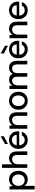

<svg xmlns="http://www.w3.org/2000/svg" viewBox="2165 -2946 986 5356"><g transform="rotate(-90 2658.0 -268.0)"><path d="M51 205V-496H136L144 -407H147Q167 -439 195 -461.5Q223 -484 258 -496Q293 -508 335 -508Q406 -508 459 -474Q512 -440 541.5 -381Q571 -322 571 -248Q571 -174 541.5 -115Q512 -56 458 -22Q404 12 328 12Q264 12 219.5 -14Q175 -40 151 -77V205ZM311 -73Q359 -73 395 -95Q431 -117 450.5 -156.5Q470 -196 470 -248Q470 -300 450.5 -339Q431 -378 395 -400.5Q359 -423 311 -423Q263 -423 227 -400.5Q191 -378 171 -339Q151 -300 151 -248Q151 -196 171 -156.5Q191 -117 227 -95Q263 -73 311 -73Z M653 0V-705H752V-413H755Q783 -459 826.5 -483.5Q870 -508 923 -508Q981 -508 1023.5 -483.5Q1066 -459 1089 -409.5Q1112 -360 1112 -286V0H1013V-276Q1013 -348 984 -385.5Q955 -423 895 -423Q855 -423 822.5 -403.5Q790 -384 771.5 -347Q753 -310 753 -257V0Z M1433 12Q1360 12 1304 -20.5Q1248 -53 1216 -111Q1184 -169 1184 -247Q1184 -325 1215.5 -383.5Q1247 -442 1303.5 -475Q1360 -508 1434 -508Q1507 -508 1560.5 -475.5Q1614 -443 1643.5 -390Q1673 -337 1673 -272Q1673 -262 1672.5 -250Q1672 -238 1671 -225H1257V-295H1573Q1570 -358 1530.5 -393.5Q1491 -429 1433 -429Q1392 -429 1357.5 -411Q1323 -393 1302.5 -357.5Q1282 -322 1282 -267V-239Q1282 -184 1302.5 -146.5Q1323 -109 1358 -90Q1393 -71 1432 -71Q1479 -71 1511 -92.5Q1543 -114 1558 -151H1658Q1645 -104 1614 -67.5Q1583 -31 1537.5 -9.5Q1492 12 1433 12ZM1319 -539V-621L1532 -741H1535V-653Z M1745 0V-496H1832L1841 -415H1844Q1869 -458 1911.5 -483Q1954 -508 2013 -508Q2072 -508 2115 -483.5Q2158 -459 2181.5 -410Q2205 -361 2205 -286V0H2105V-276Q2105 -348 2074.5 -385.5Q2044 -423 1984 -423Q1944 -423 1912.5 -403.5Q1881 -384 1863 -347Q1845 -310 1845 -257V0Z M2525 12Q2455 12 2398.5 -20.5Q2342 -53 2309 -111.5Q2276 -170 2276 -248Q2276 -326 2309 -384.5Q2342 -443 2399 -475.5Q2456 -508 2527 -508Q2597 -508 2654 -475.5Q2711 -443 2743.5 -384.5Q2776 -326 2776 -248Q2776 -170 2743 -111.5Q2710 -53 2653 -20.5Q2596 12 2525 12ZM2525 -70Q2565 -70 2598.5 -89.5Q2632 -109 2653 -148.5Q2674 -188 2674 -248Q2674 -308 2653.5 -347.5Q2633 -387 2599.5 -406.5Q2566 -426 2527 -426Q2488 -426 2454 -406.5Q2420 -387 2399 -347.5Q2378 -308 2378 -248Q2378 -188 2399 -148.5Q2420 -109 2453.5 -89.5Q2487 -70 2525 -70Z M2854 0V-496H2942L2951 -417H2954Q2978 -462 3019 -485Q3060 -508 3111 -508Q3149 -508 3180.5 -497Q3212 -486 3235.5 -464.5Q3259 -443 3274 -409H3277Q3304 -457 3347 -482.5Q3390 -508 3449 -508Q3506 -508 3548.5 -483.5Q3591 -459 3615 -409.5Q3639 -360 3639 -286V0H3540V-276Q3540 -348 3511 -385.5Q3482 -423 3424 -423Q3386 -423 3357.5 -406.5Q3329 -390 3312.5 -356Q3296 -322 3296 -271V0H3196V-276Q3196 -348 3167.5 -385.5Q3139 -423 3083 -423Q3049 -423 3019.5 -403.5Q2990 -384 2972 -347Q2954 -310 2954 -257V0Z M3959 12Q3886 12 3830 -20.5Q3774 -53 3742 -111Q3710 -169 3710 -247Q3710 -325 3741.5 -383.5Q3773 -442 3829.5 -475Q3886 -508 3960 -508Q4033 -508 4086.5 -475.5Q4140 -443 4169.5 -390Q4199 -337 4199 -272Q4199 -262 4198.5 -250Q4198 -238 4197 -225H3783V-295H4099Q4096 -358 4056.5 -393.5Q4017 -429 3959 -429Q3918 -429 3883.5 -411Q3849 -393 3828.5 -357.5Q3808 -322 3808 -267V-239Q3808 -184 3828.5 -146.5Q3849 -109 3884 -90Q3919 -71 3958 -71Q4005 -71 4037 -92.5Q4069 -114 4084 -151H4184Q4171 -104 4140 -67.5Q4109 -31 4063.5 -9.5Q4018 12 3959 12ZM4061 -539 3845 -653V-741H3848L4061 -621Z M4271 0V-496H4358L4367 -415H4370Q4395 -458 4437.5 -483Q4480 -508 4539 -508Q4598 -508 4641 -483.5Q4684 -459 4707.5 -410Q4731 -361 4731 -286V0H4631V-276Q4631 -348 4600.5 -385.5Q4570 -423 4510 -423Q4470 -423 4438.5 -403.5Q4407 -384 4389 -347Q4371 -310 4371 -257V0Z M5051 12Q4978 12 4922 -20.5Q4866 -53 4834 -111Q4802 -169 4802 -247Q4802 -325 4833.5 -383.5Q4865 -442 4921.5 -475Q4978 -508 5052 -508Q5125 -508 5178.5 -475.5Q5232 -443 5261.5 -390Q5291 -337 5291 -272Q5291 -262 5290.5 -250Q5290 -238 5289 -225H4875V-295H5191Q5188 -358 5148.5 -393.5Q5109 -429 5051 -429Q5010 -429 4975.5 -411Q4941 -393 4920.5 -357.5Q4900 -322 4900 -267V-239Q4900 -184 4920.5 -146.5Q4941 -109 4976 -90Q5011 -71 5050 -71Q5097 -71 5129 -92.5Q5161 -114 5176 -151H5276Q5263 -104 5232 -67.5Q5201 -31 5155.5 -9.5Q5110 12 5051 12Z"/></g></svg>

Font: DM Sans 9pt 36pt Medium
Style: Regular
Weight: 500
Version: Version 4.004;gftools[0.9.30]